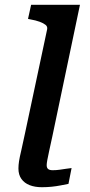

<svg xmlns="http://www.w3.org/2000/svg" viewBox="-20 -778 376 802"><path d="M177 -656Q179 -667 170.5 -674Q162 -681 146 -687Q130 -693 107 -697L97 -699L110 -758H314L199 -210Q191 -173 185.5 -148Q180 -123 177.5 -109Q175 -95 175 -88Q175 -77 181 -72Q187 -67 200 -67Q215 -67 229 -69Q243 -71 256 -73Q269 -75 279 -76L266 -10Q251 -7 233 -3.5Q215 0 195.5 2Q176 4 155 4Q126 4 104 -4.5Q82 -13 69.5 -30.5Q57 -48 57 -74Q57 -88 59.5 -104.5Q62 -121 68.5 -148Q75 -175 84 -219Z"/></svg>

Font: Roboto Serif 20pt Medium
Style: Italic
Weight: 500
Italic angle: -10°
Version: Version 1.008